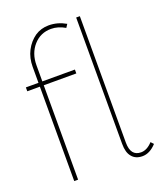

<svg xmlns="http://www.w3.org/2000/svg" viewBox="-139 -842 785 931"><g transform="rotate(-20 253.5 -376.0)"><path d="M138 -692C162 -719 192 -732 228 -732C252 -732 276 -725 300 -711L311 -728C283 -744 254 -752 223 -752C197 -752 173 -745 152 -731C131 -716 114 -697 101 -672C88 -647 82 -619 82 -590V-507H17V-487H82V0H102V-487H270V-507H102V-590C102 -631 114 -665 138 -692ZM435 -20C399 -20 381 -43 381 -90V-742H362V-90C362 -60 368 -38 381 -23C393 -8 411 0 435 0C460 0 484 -12 507 -37L494 -51C475 -30 455 -20 435 -20Z"/></g></svg>

Font: Argentum Sans Thin
Style: Regular
Weight: 250
Designer: Julieta Ulanovsky
Foundry: Julieta Ulanovsky
Version: Version 5.001;February 15, 2019;FontCreator 11.5.0.2425 64-b